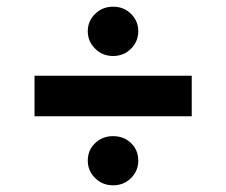

<svg xmlns="http://www.w3.org/2000/svg" viewBox="-20 -630 676 574"><path d="M83.2 -282.4V-403.6H553.2V-282.4ZM318 -76Q286.3 -76 264.4 -97.7Q242.4 -119.4 242.4 -149.6Q242.4 -181.2 264.4 -202.1Q286.3 -223 318 -223Q350.2 -223 371.8 -202.1Q393.4 -181.2 393.4 -149.6Q393.4 -119.4 371.8 -97.7Q350.2 -76 318 -76ZM318 -462.6Q286.3 -462.6 264.4 -484.5Q242.4 -506.4 242.4 -536.6Q242.4 -566.9 264.4 -588.5Q286.3 -610 318 -610Q350.2 -610 371.8 -588.5Q393.4 -566.9 393.4 -536.6Q393.4 -506.4 371.8 -484.5Q350.2 -462.6 318 -462.6Z"/></svg>

Font: Overpass
Style: Regular
Weight: 400
Designer: Delve Withrington, Dave Bailey, Thomas Jockin
Foundry: Delve Fonts LLC
Version: Version 4.000